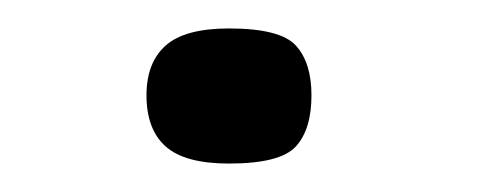

<svg xmlns="http://www.w3.org/2000/svg" viewBox="-20 -352 342 135"><path d="M199 -285Q199 -261 188 -249Q177 -237 141 -237Q110 -237 96.5 -249Q83 -261 83 -285Q83 -308 96.5 -320Q110 -332 141 -332Q177 -332 188 -320Q199 -308 199 -285Z"/></svg>

Font: Glory SemiBold
Style: Regular
Weight: 600
Designer: Robert Leuschke
Foundry: Robert Leuschke
Version: Version 1.011